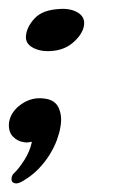

<svg xmlns="http://www.w3.org/2000/svg" viewBox="-51 -300 283 442"><path d="M85.9 -279.3Q110.4 -281.2 127.4 -271.5Q144.5 -261.7 142.6 -243.2Q140.6 -223.6 119.6 -204.1Q98.6 -184.6 67.4 -182.6Q42 -180.7 24.4 -190.4Q6.8 -200.2 8.8 -217.8Q10.7 -238.3 28.8 -257.8Q46.9 -277.3 85.9 -279.3ZM50.8 -73.2Q76.2 -70.3 84.5 -50.8Q92.8 -31.2 87.9 -6.8Q85.9 5.9 80.1 22Q74.2 38.1 63.5 55.7Q52.7 73.2 37.1 89.4Q21.5 105.5 -1 118.2Q-9.8 123 -15.6 122.1Q-21.5 121.1 -23.4 117.2Q-25.4 113.3 -23.9 107.4Q-22.5 101.6 -16.6 96.7Q-6.8 86.9 5.4 67.9Q17.6 48.8 22.5 26.4Q17.6 27.3 13.2 27.8Q8.8 28.3 3.9 27.3Q-10.7 25.4 -21.5 14.2Q-32.2 2.9 -30.3 -17.6Q-26.4 -43 -2 -60.1Q22.5 -77.1 50.8 -73.2Z"/></svg>

Font: Satisfy
Style: Regular
Weight: 400
Designer: Font Diner, Inc
Foundry: Font Diner, Inc
Version: Version 1.000